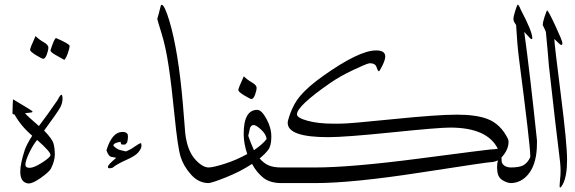

<svg xmlns="http://www.w3.org/2000/svg" viewBox="-20 -802 2517 841"><path d="M168.9 -544.4Q164.6 -544.4 138.2 -560.1Q111.8 -576.2 111.8 -584Q111.8 -591.8 135.7 -644Q150.9 -628.9 171.4 -617.2Q191.9 -605.5 191.9 -593.8Q191.9 -582 185.1 -563.5Q178.2 -544.9 168.9 -544.4ZM285.2 -600.6Q284.7 -591.8 277.8 -570.8Q271 -549.8 261.7 -539.6Q243.7 -549.8 222.2 -562Q201.2 -573.7 201.2 -581.5V-582Q218.3 -635.3 225.6 -635.3Q285.2 -609.4 285.2 -600.6ZM201.2 -123Q201.2 -137.7 142.6 -189Q125 -168 108.4 -133.3Q91.8 -98.6 91.3 -81.5V-80.6Q91.3 -66.9 109.4 -66.9H110.4Q128.9 -66.9 165 -90.1Q201.2 -113.3 201.2 -123ZM220.2 -126.5Q220.2 -97.2 203.1 -63.5Q195.3 -48.8 158.2 -22.5Q124 1.5 106.4 1.5H103Q68.8 -2.9 68.8 -50.3Q68.8 -85 88.4 -145Q96.2 -168.5 121.1 -207.5Q70.8 -250.5 43.5 -300.8Q34.7 -300.8 34.7 -305.7V-306.2Q35.2 -321.3 35.6 -344.2Q36.1 -367.2 39.1 -367.2H38.6Q38.6 -365.2 79.1 -341.8Q122.6 -316.4 122.6 -313Q122.1 -309.6 115.2 -309.1Q108.4 -308.6 89.8 -306.2Q94.7 -297.9 150.4 -250Q186 -296.4 231.9 -363.3Q244.1 -387.2 249 -387.2Q253.9 -386.7 253.9 -369.1Q253.9 -351.6 244.6 -333Q235.4 -314.5 173.3 -230Q208 -194.3 213.9 -174.8Q219.7 -155.3 220.2 -126.5Z M531.2 -100.6Q490.2 -82 473.1 -67.4Q464.8 -64.9 460 -64.9Q452.6 -64.9 452.6 -70.8Q452.6 -80.6 489.3 -110.8Q465.8 -115.2 464.4 -115.7Q454.1 -121.1 446.3 -143.6Q470.7 -224.1 516.1 -224.1H517.6Q530.8 -224.1 537.1 -216.8Q540.5 -212.9 540.5 -203.1Q540.5 -193.8 537.1 -178.2Q533.2 -174.3 529.8 -169.9Q527.3 -168.5 522 -168.5Q518.1 -168.5 512.2 -169.4Q509.8 -169.9 509.3 -175.3Q508.8 -180.7 507.3 -180.7Q476.6 -176.3 476.6 -163.6Q491.7 -148.4 505.4 -145Q519 -141.6 531.2 -138.7Q549.8 -145.5 570.3 -160.2Q590.8 -174.8 597.2 -174.8Q599.6 -174.8 599.6 -163.1Q599.6 -151.4 585.9 -134.8Q572.3 -118.2 531.2 -100.6Z M894.5 0Q850.1 0 816.9 -37.1Q783.7 -74.2 771 -115.7Q758.3 -157.2 744.6 -294.9Q731 -432.6 718.3 -514.6Q706.1 -596.7 687.5 -656.2Q668.9 -716.3 668.9 -719.2Q675.8 -742.2 684.6 -778.3Q686 -780.8 688.5 -780.8Q700.7 -780.8 722.2 -709.5Q761.2 -578.6 781.2 -344.7Q786.1 -280.8 791.5 -216.8Q800.8 -142.6 833.5 -105.5Q866.2 -68.4 894.5 -68.4Z M1081.1 -368.2Q1076.7 -368.2 1050.3 -383.8Q1023.9 -399.9 1023.9 -407.7Q1023.9 -415.5 1047.9 -467.8Q1063 -452.6 1083.5 -440.9Q1104 -429.2 1104 -417.5Q1104 -405.8 1097.2 -387.2Q1090.3 -368.7 1081.1 -368.2ZM1091.3 -254.4Q1080.6 -254.4 1075.2 -241.7Q1074.2 -238.8 1067.4 -207Q1073.7 -187 1092.3 -144Q1132.8 -171.9 1147.9 -193.4Q1145 -214.8 1123.5 -234.4Q1102.1 -253.9 1091.3 -254.4ZM1213.4 0Q1162.6 0 1133.3 -23.4Q1104 -46.9 1084 -84Q1033.7 -50.8 970.2 -25.4Q906.7 0 892.1 0V-68.4Q913.6 -68.4 965.3 -85Q1017.1 -101.6 1063 -127.4Q1047.4 -173.3 1047.4 -215.3Q1047.4 -320.8 1106.9 -320.8Q1125.5 -320.8 1147 -281.7Q1168.5 -242.7 1168.5 -203.1Q1168.5 -164.1 1155.3 -146.5Q1142.6 -128.9 1117.2 -107.9Q1137.7 -85 1158.7 -76.7Q1179.7 -68.4 1213.4 -68.4Z M2219.7 0Q2201.7 0 2181.2 -12.7Q2160.6 -25.4 2158.2 -53.2Q2157.2 -62 2157.2 -69.3Q2157.2 -86.4 2161.1 -99.6Q2143.6 -91.8 2130.4 -91.8Q2116.7 -91.8 1819.8 -45.9Q1522.9 0 1357.9 0H1210.4V-68.4H1358.4Q1516.1 -68.4 1815.4 -107.4Q2114.7 -146.5 2129.4 -147.5Q2144 -147.5 2160.6 -150.4Q2114.7 -243.2 1951.2 -243.2Q1901.9 -243.2 1696.8 -222.2Q1491.7 -201.2 1418 -201.2Q1240.2 -201.2 1240.2 -263.7Q1240.2 -270 1242.2 -276.4Q1260.3 -340.8 1294.9 -381.8Q1329.6 -422.9 1396.5 -470.2Q1552.2 -580.6 1626.5 -581.1H1627.9Q1667.5 -581.1 1667.5 -554.2Q1667.5 -540 1654.8 -514.6Q1642.1 -489.7 1640.1 -489.7Q1635.3 -489.7 1629.4 -507.8Q1624 -524.9 1600.6 -524.9H1598.1Q1584 -522.5 1526.4 -495.1Q1468.8 -467.8 1427.2 -439Q1281.7 -338.4 1280.8 -301.8V-301.3Q1280.8 -285.6 1327.6 -272.9Q1374 -260.3 1438.5 -260.3Q1440.9 -260.3 1476.1 -260.5Q1511.2 -260.7 1704.1 -280.3Q1897 -299.8 1981 -299.8Q2064.9 -299.8 2114.3 -281.2Q2172.9 -259.3 2205.1 -193.4Q2207.5 -188 2207.5 -180.2Q2207.5 -146 2176.3 -111.8Q2177.2 -109.4 2177.2 -97.7Q2177.2 -85.9 2188.5 -77.1Q2199.7 -68.4 2219.7 -68.4Z M2215.3 0V-68.4Q2255.9 -68.4 2273.4 -78.6Q2291 -88.9 2301.8 -111.8Q2302.7 -113.3 2302.7 -119.6Q2302.7 -164.6 2253.4 -544.4Q2245.1 -609.9 2240.7 -691.9Q2239.7 -694.8 2234.4 -702.1Q2229 -710 2229 -719.7Q2229 -729.5 2237.3 -755.9Q2245.6 -781.7 2247.6 -781.7Q2252.4 -781.7 2261.2 -759.3Q2311.5 -664.1 2311.5 -635.7V-634.3Q2311.5 -630.9 2309.1 -630.9Q2306.2 -630.9 2303.7 -632.8Q2301.3 -634.8 2276.4 -662.1Q2301.3 -480.5 2332 -187.5V-175.3Q2332 -90.8 2299.1 -45.4Q2266.1 0 2215.3 0Z M2376.5 -756.3Q2381.3 -756.3 2412.6 -689Q2443.4 -622.6 2443.4 -613.8V-613.3Q2443.4 -605 2438.5 -605Q2433.6 -605 2408.2 -631.3V-630.4Q2408.2 -610.4 2436 -391.8Q2463.9 -173.3 2463.9 -101.6Q2463.9 -29.8 2444.8 5.9Q2437.5 19.5 2433.1 19.5Q2431.2 19.5 2431.2 10.7Q2431.2 2 2433.1 -15.6Q2435.5 -33.2 2435.5 -52.7Q2435.5 -72.8 2433.1 -94.2Q2415.5 -233.9 2384.3 -514.2Q2380.4 -565.4 2371.1 -662.1Q2369.6 -667.5 2357.9 -690.9Q2357.4 -692.4 2357.4 -694.8Q2357.4 -703.1 2364.7 -726.6Q2374.5 -756.3 2376.5 -756.3Z"/></svg>

Font: DimaThulth2
Style: Regular
Weight: 400
Designer: R.Balvardi
Foundry: R.Balvardi (R.Balvardi@gmail.com)
Version: Version 1.00;November 13, 2018;FontCreator 11.5.0.2427 64-bi